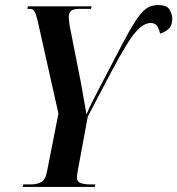

<svg xmlns="http://www.w3.org/2000/svg" viewBox="-20 -739 701 759"><path d="M70 0 72 -10H101Q128 -10 144.5 -20Q161 -30 167 -67L211 -290L129 -656Q122 -685 116 -694.5Q110 -704 98 -704H88L90 -714H342L340 -704H295Q271 -704 261.5 -696.5Q252 -689 252 -673Q252 -651 259 -619L300 -411Q305 -384 311 -349Q317 -314 322 -286Q329 -305 344.5 -336Q360 -367 380 -405Q429 -499 461 -560Q493 -621 515.5 -656Q538 -691 558 -705Q578 -719 604 -719Q641 -719 651 -700Q661 -681 661 -664Q661 -639 647 -625.5Q633 -612 613 -606Q609 -624 601 -636Q593 -648 576 -648Q554 -648 531.5 -628Q509 -608 482 -564.5Q455 -521 417.5 -450.5Q380 -380 327 -278L288 -67Q284 -45 284 -38Q284 -21 298.5 -15.5Q313 -10 337 -10H357L355 0Z"/></svg>

Font: Noto Serif Display ExtraCondensed SemiBold
Style: Italic
Weight: 600
Width: 2
Italic angle: -12°
Designer: Monotype Design Team
Foundry: Monotype Imaging Inc.
Version: Version 2.009